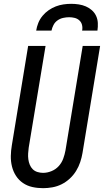

<svg xmlns="http://www.w3.org/2000/svg" viewBox="-20 -975 543 1003"><path d="M205 8Q176 8 149 2Q122 -4 100 -19Q78 -34 63.5 -56.5Q49 -79 42.5 -105.5Q36 -132 36.5 -160Q37 -188 42 -217L127 -735H218L130 -204Q128 -189 127 -173.5Q126 -158 128 -143Q130 -128 135.5 -114.5Q141 -101 151 -91Q161 -81 175.5 -76.5Q190 -72 205 -72Q227 -72 249 -81Q271 -90 286.5 -107Q302 -124 310 -145.5Q318 -167 322 -189L412 -735H503L411 -176Q407 -152 399 -128Q391 -104 377.5 -82Q364 -60 344.5 -42Q325 -24 302 -12.5Q279 -1 254 3.5Q229 8 205 8ZM169 -815Q172 -835 180 -855Q188 -875 202 -892Q216 -909 234 -921.5Q252 -934 271.5 -941.5Q291 -949 311.5 -952Q332 -955 352 -955Q372 -955 391.5 -952Q411 -949 428.5 -941.5Q446 -934 460 -921.5Q474 -909 482 -892Q490 -875 491 -855Q492 -835 489 -815H409Q412 -830 408.5 -844.5Q405 -859 394.5 -868.5Q384 -878 370 -881.5Q356 -885 341 -885Q326 -885 310 -881.5Q294 -878 280.5 -868.5Q267 -859 259.5 -844.5Q252 -830 249 -815Z"/></svg>

Font: Iosevka Medium
Style: Italic
Weight: 500
Italic angle: -9°
Monospace: yes
Designer: Belleve Invis
Foundry: Belleve Invis
Version: Version 32.5.0; ttfautohint (v1.8.4)